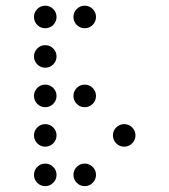

<svg xmlns="http://www.w3.org/2000/svg" viewBox="-20 -674 587 665"><path d="M175.8 -615.2Q175.8 -599.1 164.3 -587.6Q152.8 -576.2 136.7 -576.2Q120.6 -576.2 109.1 -587.6Q97.7 -599.1 97.7 -615.2Q97.7 -631.3 109.1 -642.8Q120.6 -654.3 136.7 -654.3Q152.8 -654.3 164.3 -642.8Q175.8 -631.3 175.8 -615.2ZM312.5 -615.2Q312.5 -599.1 301 -587.6Q289.6 -576.2 273.4 -576.2Q257.3 -576.2 245.8 -587.6Q234.4 -599.1 234.4 -615.2Q234.4 -631.3 245.8 -642.8Q257.3 -654.3 273.4 -654.3Q289.6 -654.3 301 -642.8Q312.5 -631.3 312.5 -615.2ZM175.8 -478.5Q175.8 -462.4 164.3 -450.9Q152.8 -439.5 136.7 -439.5Q120.6 -439.5 109.1 -450.9Q97.7 -462.4 97.7 -478.5Q97.7 -494.6 109.1 -506.1Q120.6 -517.6 136.7 -517.6Q152.8 -517.6 164.3 -506.1Q175.8 -494.6 175.8 -478.5ZM175.8 -341.8Q175.8 -325.7 164.3 -314.2Q152.8 -302.7 136.7 -302.7Q120.6 -302.7 109.1 -314.2Q97.7 -325.7 97.7 -341.8Q97.7 -357.9 109.1 -369.4Q120.6 -380.9 136.7 -380.9Q152.8 -380.9 164.3 -369.4Q175.8 -357.9 175.8 -341.8ZM312.5 -341.8Q312.5 -325.7 301 -314.2Q289.6 -302.7 273.4 -302.7Q257.3 -302.7 245.8 -314.2Q234.4 -325.7 234.4 -341.8Q234.4 -357.9 245.8 -369.4Q257.3 -380.9 273.4 -380.9Q289.6 -380.9 301 -369.4Q312.5 -357.9 312.5 -341.8ZM175.8 -205.1Q175.8 -189 164.3 -177.5Q152.8 -166 136.7 -166Q120.6 -166 109.1 -177.5Q97.7 -189 97.7 -205.1Q97.7 -221.2 109.1 -232.7Q120.6 -244.1 136.7 -244.1Q152.8 -244.1 164.3 -232.7Q175.8 -221.2 175.8 -205.1ZM449.2 -205.1Q449.2 -189 437.7 -177.5Q426.3 -166 410.2 -166Q394 -166 382.6 -177.5Q371.1 -189 371.1 -205.1Q371.1 -221.2 382.6 -232.7Q394 -244.1 410.2 -244.1Q426.3 -244.1 437.7 -232.7Q449.2 -221.2 449.2 -205.1ZM175.8 -68.4Q175.8 -52.2 164.3 -40.8Q152.8 -29.3 136.7 -29.3Q120.6 -29.3 109.1 -40.8Q97.7 -52.2 97.7 -68.4Q97.7 -84.5 109.1 -95.9Q120.6 -107.4 136.7 -107.4Q152.8 -107.4 164.3 -95.9Q175.8 -84.5 175.8 -68.4ZM312.5 -68.4Q312.5 -52.2 301 -40.8Q289.6 -29.3 273.4 -29.3Q257.3 -29.3 245.8 -40.8Q234.4 -52.2 234.4 -68.4Q234.4 -84.5 245.8 -95.9Q257.3 -107.4 273.4 -107.4Q289.6 -107.4 301 -95.9Q312.5 -84.5 312.5 -68.4Z"/></svg>

Font: DatDot Light
Style: Regular
Weight: 300
Designer: GGBot
Version: 1.00